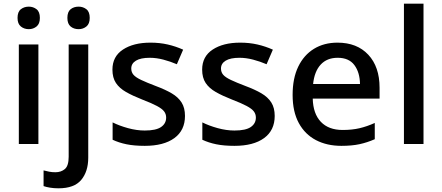

<svg xmlns="http://www.w3.org/2000/svg" viewBox="-20 -780 2396 1040"><path d="M136 -744Q160 -744 178 -730Q196 -716 196 -683Q196 -651 178 -636.5Q160 -622 136 -622Q111 -622 93 -636.5Q75 -651 75 -683Q75 -716 93 -730Q111 -744 136 -744ZM188 -539V0H82V-539Z M345 -683Q345 -716 362.5 -730Q380 -744 406 -744Q430 -744 448 -730Q466 -716 466 -683Q466 -651 448 -636.5Q430 -622 406 -622Q380 -622 362.5 -636.5Q345 -651 345 -683ZM297 240Q272 240 251 236.5Q230 233 216 228V143Q231 147 246.5 150Q262 153 280 153Q311 153 331.5 135.5Q352 118 352 69V-539H458V74Q458 149 420 194.5Q382 240 297 240Z M982 -152Q982 -74 924.5 -32Q867 10 764 10Q707 10 665.5 1.5Q624 -7 590 -23V-117Q626 -99 673 -86Q720 -73 764 -73Q825 -73 852.5 -92Q880 -111 880 -143Q880 -162 869 -176.5Q858 -191 830 -206Q802 -221 750 -241Q699 -261 663 -281.5Q627 -302 608 -330.5Q589 -359 589 -403Q589 -474 646 -511.5Q703 -549 795 -549Q845 -549 888.5 -539Q932 -529 972 -511L938 -432Q903 -447 865 -457Q827 -467 791 -467Q742 -467 716.5 -451.5Q691 -436 691 -409Q691 -389 703 -375Q715 -361 744.5 -347Q774 -333 824 -314Q875 -295 910 -274.5Q945 -254 963.5 -225Q982 -196 982 -152Z M1468 -152Q1468 -74 1410.5 -32Q1353 10 1250 10Q1193 10 1151.5 1.5Q1110 -7 1076 -23V-117Q1112 -99 1159 -86Q1206 -73 1250 -73Q1311 -73 1338.5 -92Q1366 -111 1366 -143Q1366 -162 1355 -176.5Q1344 -191 1316 -206Q1288 -221 1236 -241Q1185 -261 1149 -281.5Q1113 -302 1094 -330.5Q1075 -359 1075 -403Q1075 -474 1132 -511.5Q1189 -549 1281 -549Q1331 -549 1374.5 -539Q1418 -529 1458 -511L1424 -432Q1389 -447 1351 -457Q1313 -467 1277 -467Q1228 -467 1202.5 -451.5Q1177 -436 1177 -409Q1177 -389 1189 -375Q1201 -361 1230.5 -347Q1260 -333 1310 -314Q1361 -295 1396 -274.5Q1431 -254 1449.5 -225Q1468 -196 1468 -152Z M1808 -549Q1914 -549 1975 -483.5Q2036 -418 2036 -305V-246H1674Q1676 -164 1718 -120Q1760 -76 1836 -76Q1887 -76 1927.5 -85.5Q1968 -95 2010 -114V-26Q1969 -8 1927.5 1Q1886 10 1829 10Q1751 10 1691.5 -21Q1632 -52 1598.5 -113.5Q1565 -175 1565 -266Q1565 -356 1595.5 -419Q1626 -482 1680.5 -515.5Q1735 -549 1808 -549ZM1809 -467Q1751 -467 1717 -430Q1683 -393 1676 -325H1930Q1929 -388 1899.5 -427.5Q1870 -467 1809 -467Z M2274 0H2168V-760H2274Z"/></svg>

Font: Noto Sans Lao Medium
Style: Regular
Weight: 500
Designer: Monotype Design Team
Foundry: Monotype Imaging Inc.
Version: Version 2.003; ttfautohint (v1.8.4.7-5d5b)